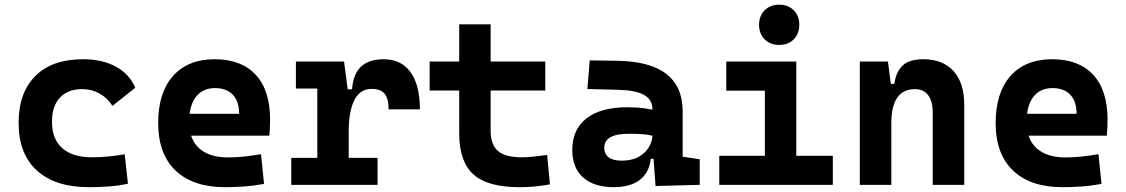

<svg xmlns="http://www.w3.org/2000/svg" viewBox="-20 -776 4728 806"><path d="M353.5 9.8Q212.4 9.8 135.3 -59.8Q58.1 -129.4 58.1 -259.8Q58.1 -386.7 128.4 -457Q198.6 -527.3 329.1 -527.3Q409.4 -527.3 466.7 -496.1Q523.9 -464.8 547.9 -407.7L452.1 -331.5Q430.8 -365.1 397.7 -383.5Q364.5 -401.9 325.2 -401.9Q264.9 -401.9 231.6 -366.2Q198.2 -330.5 198.2 -264.6Q198.2 -191.9 241.7 -153.8Q285.2 -115.7 365.2 -115.7Q400.3 -115.7 435.3 -119.1Q470.3 -122.6 503.4 -128.4L517.1 -4.9Q477.6 3.9 435.5 6.8Q393.4 9.8 353.5 9.8Z M924.8 9.8Q790.4 9.8 717.2 -59.8Q644 -129.4 644 -259.8Q644 -386.7 706.2 -457Q768.4 -527.3 881.8 -527.3Q992.6 -527.3 1053.2 -462.4Q1113.8 -397.4 1113.8 -273.4Q1113.8 -238.3 1110.7 -206.5H731V-298.3H983.9Q983.9 -350.5 957.3 -378.4Q930.7 -406.2 882.8 -406.2Q831.1 -406.2 802.5 -369.4Q773.9 -332.5 773.9 -264.6Q773.9 -191.5 816.2 -153.4Q858.5 -115.2 936.5 -115.2Q971.7 -115.2 1005.9 -118.9Q1040 -122.6 1075.7 -128.9L1088.4 -3.9Q1038.8 4.9 997.6 7.3Q956.5 9.8 924.8 9.8Z M1443.8 -222.7 1413.6 -400.9H1458Q1465.8 -527.3 1590.3 -527.3Q1664.1 -527.3 1703.4 -473.1Q1742.7 -418.9 1742.7 -316.9H1611.3Q1611.3 -362.6 1594.5 -382.7Q1577.6 -402.8 1540 -402.8Q1491.6 -402.8 1467.7 -356Q1443.8 -309.1 1443.8 -222.7ZM1202.6 0V-113.3H1564.9V0ZM1312 0V-517.6H1424.3L1443.8 -369.1V0ZM1222.2 -404.3V-517.6H1417.5L1427.2 -404.3Z M2160.6 9.8Q2027 9.8 1967.3 -43.9Q1907.7 -97.7 1907.7 -215.8V-283.2H2039.6V-228.5Q2039.6 -169.3 2070 -142.5Q2100.5 -115.7 2170.4 -115.7Q2192.9 -115.7 2218.4 -118.4Q2244 -121.1 2276.9 -125.5L2288.6 -2Q2256.4 3.9 2225.8 6.8Q2195.2 9.8 2160.6 9.8ZM1907.7 -252.4V-673.8H2039.6V-252.4ZM1783.7 -396V-517.6H2269V-396Z M2731.9 4.9 2720.7 -148.4 2718.8 -215.8V-316.9Q2718.8 -358.4 2683.3 -377.7Q2647.9 -397 2578.1 -398.9L2445.8 -402.3L2455.6 -522.5L2568.4 -521Q2709 -519 2777.3 -465.6Q2845.7 -412.1 2845.7 -309.6V-118.2L2917.5 -107.4V0ZM2556.6 9.8Q2474.1 9.8 2428.2 -30.8Q2382.3 -71.3 2382.3 -146Q2382.3 -232.9 2442.4 -279.3Q2502.4 -325.7 2612.8 -325.7Q2655.3 -325.7 2686.3 -321.3Q2717.3 -316.9 2749 -307.6L2727.5 -204.6Q2696.3 -211.9 2671.4 -213.1Q2646.5 -214.4 2619.1 -214.4Q2516.6 -214.4 2516.6 -155.8Q2516.6 -129.4 2535.2 -115.5Q2553.7 -101.6 2589.4 -101.6Q2632.3 -101.6 2661.1 -117.7Q2689.9 -133.8 2704.3 -158.7Q2718.8 -183.6 2718.8 -210V-242.2L2737.3 -109.4H2695.8L2712.9 -125Q2711.4 -80.1 2692.4 -50Q2673.3 -20 2638.9 -5.1Q2604.5 9.8 2556.6 9.8Z M3190.9 0V-488.3H3322.8V0ZM2999.5 0V-122.1H3200.7V0ZM3313 0V-122.1H3476.1V0ZM3028.8 -395.5V-517.6H3322.8V-395.5ZM3251 -587.4Q3213.4 -587.4 3189.9 -610.8Q3166.5 -634.3 3166.5 -671.9Q3166.5 -709.5 3189.9 -732.9Q3213.4 -756.3 3251 -756.3Q3288.6 -756.3 3312 -732.9Q3335.4 -709.5 3335.4 -671.9Q3335.4 -634.3 3312 -610.8Q3288.6 -587.4 3251 -587.4Z M3895.5 0V-304.2Q3895.5 -351.1 3876.2 -376.5Q3856.9 -401.9 3821.1 -401.9Q3721.7 -401.9 3721.7 -258.3L3691.4 -423.8H3734.4Q3741.7 -476.1 3770 -501.7Q3798.3 -527.3 3856 -527.3Q3938 -527.3 3982.9 -477.5Q4027.8 -427.7 4027.8 -336.9V0ZM3589.4 0V-517.6H3707.5L3721.7 -408.2V0Z M4440.4 9.8Q4306 9.8 4232.8 -59.8Q4159.7 -129.4 4159.7 -259.8Q4159.7 -386.7 4221.9 -457Q4284 -527.3 4397.5 -527.3Q4508.3 -527.3 4568.8 -462.4Q4629.4 -397.4 4629.4 -273.4Q4629.4 -238.3 4626.3 -206.5H4246.6V-298.3H4499.5Q4499.5 -350.5 4472.9 -378.4Q4446.3 -406.2 4398.4 -406.2Q4346.7 -406.2 4318.1 -369.4Q4289.6 -332.5 4289.6 -264.6Q4289.6 -191.5 4331.9 -153.4Q4374.2 -115.2 4452.1 -115.2Q4487.4 -115.2 4521.5 -118.9Q4555.7 -122.6 4591.3 -128.9L4604 -3.9Q4554.4 4.9 4513.2 7.3Q4472.1 9.8 4440.4 9.8Z"/></svg>

Font: Cascadia Mono
Style: Regular
Weight: 400
Monospace: yes
Designer: Aaron Bell
Foundry: Saja Typeworks
Version: Version 2102.003